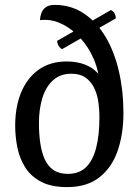

<svg xmlns="http://www.w3.org/2000/svg" viewBox="-20 -751 566 784"><path d="M254 13Q189 13 147.5 -9Q106 -31 83 -67.5Q60 -104 51 -148.5Q42 -193 42 -238Q42 -315 66.5 -374Q91 -433 138 -466.5Q185 -500 252 -500Q293 -500 325 -488Q357 -476 377.5 -454Q398 -432 404 -401L387 -404Q384 -461 363 -509.5Q342 -558 309 -594.5Q276 -631 238 -650.5Q200 -670 166 -670Q159 -670 152.5 -669.5Q146 -669 143 -669Q144 -683 149 -697.5Q154 -712 167 -721.5Q180 -731 203 -731Q270 -731 322.5 -696Q375 -661 411 -600.5Q447 -540 465.5 -460Q484 -380 484 -290Q484 -204 460.5 -135.5Q437 -67 386 -27Q335 13 254 13ZM257 -41Q303 -41 331 -68Q359 -95 372.5 -147Q386 -199 386 -272Q386 -306 381 -338Q376 -370 363 -395Q350 -420 328 -435Q306 -450 271 -450Q227 -450 197.5 -424Q168 -398 153.5 -352.5Q139 -307 139 -247Q139 -204 144.5 -166.5Q150 -129 162.5 -101Q175 -73 198 -57Q221 -41 257 -41ZM213 -584 433 -710Q452 -701 453 -676L233 -550Q215 -562 213 -584Z"/></svg>

Font: Arima Thin Medium
Style: Regular
Weight: 500
Version: Version 1.100